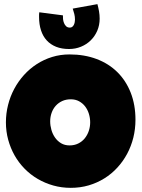

<svg xmlns="http://www.w3.org/2000/svg" viewBox="-20 -947 678 919"><path d="M628.4 -374Q628.4 -329.6 618.2 -288.3Q607.9 -247.1 588.6 -210.9Q569.3 -174.8 541.7 -144.8Q514.2 -114.7 479.7 -93.3Q445.3 -71.8 404.8 -59.8Q364.3 -47.9 318.8 -47.9Q274.9 -47.9 235.1 -59.1Q195.3 -70.3 160.6 -90.6Q126 -110.8 97.9 -139.4Q69.8 -168 50 -202.9Q30.3 -237.8 19.3 -277.8Q8.3 -317.9 8.3 -361.3Q8.3 -403.8 18.6 -444.6Q28.8 -485.4 48.1 -521.5Q67.4 -557.6 94.7 -587.9Q122.1 -618.2 156 -640.1Q189.9 -662.1 229.5 -674.3Q269 -686.5 313 -686.5Q383.8 -686.5 442.1 -664.6Q500.5 -642.6 541.7 -601.8Q583 -561 605.7 -503.2Q628.4 -445.3 628.4 -374ZM411.6 -361.3Q411.6 -382.3 405.5 -402.1Q399.4 -421.9 387.7 -437.3Q376 -452.6 358.6 -462.2Q341.3 -471.7 318.8 -471.7Q295.9 -471.7 277.8 -463.4Q259.8 -455.1 246.8 -440.7Q233.9 -426.3 227.1 -407Q220.2 -387.7 220.2 -366.2Q220.2 -345.7 226.1 -325.2Q231.9 -304.7 243.7 -288.1Q255.4 -271.5 272.7 -261.2Q290 -251 313 -251Q335.9 -251 354.2 -260Q372.6 -269 385.3 -284.4Q397.9 -299.8 404.8 -319.8Q411.6 -339.8 411.6 -361.3ZM457 -857.9Q457 -826.7 445.6 -800Q434.1 -773.4 414.3 -753.9Q394.5 -734.4 367.7 -723.4Q340.8 -712.4 310.5 -712.4Q275.4 -712.4 248.5 -723.1Q221.7 -733.9 203.6 -753.7Q185.5 -773.4 176.3 -801.8Q167 -830.1 167 -865.7Q167 -871.1 167 -877Q167 -882.8 168 -888.2L281.2 -873.5Q280.8 -865.7 281.7 -855.7Q282.7 -845.7 286.4 -836.7Q290 -827.6 296.6 -821.3Q303.2 -814.9 314.5 -814.9Q321.3 -814.9 325.9 -818.6Q330.6 -822.3 333.5 -828.1Q336.4 -834 337.6 -840.6Q338.9 -847.2 338.9 -853Q338.9 -867.2 335.7 -879.9Q332.5 -892.6 328.1 -905.8L446.3 -927.2Q450.7 -911.1 453.9 -893.3Q457 -875.5 457 -857.9Z"/></svg>

Font: Luckiest Guy RUS-BEL-UKR
Style: Regular
Weight: 400
Designer: Astigmatic (AOETI)
Foundry: Astigmatic (AOETI)
Version: Version 1.00 March 11, 2019, initial release